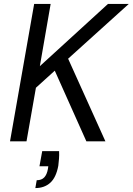

<svg xmlns="http://www.w3.org/2000/svg" viewBox="-20 -720 676 978"><path d="M31 0 154 -700H238L183 -383L530 -700H636L327 -421L517 0H420L259 -360L163 -273L115 0ZM160 238 167 198Q192 198 205.5 183.5Q219 169 224 141L226 127H181L195 50H281Q282 70 280.5 89Q279 108 277 124Q266 184 236 211Q206 238 160 238Z"/></svg>

Font: DM Sans 24pt
Style: Italic
Weight: 400
Italic angle: -10°
Designer: Colophon Foundry, Jonny Pinhorn
Foundry: Colophon Foundry
Version: Version 4.004;gftools[0.9.30]